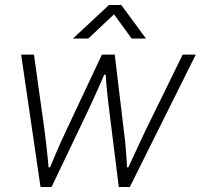

<svg xmlns="http://www.w3.org/2000/svg" viewBox="-20 -743 798 763"><path d="M141 0 64 -526H115L157 -225Q161 -196 164 -167.5Q167 -139 169.5 -115.5Q172 -92 173 -78H179Q187 -97 198 -123.5Q209 -150 221 -176.5Q233 -203 243 -224L385 -526H436L472 -225Q476 -196 478.5 -168Q481 -140 482.5 -116.5Q484 -93 485 -78H490Q499 -97 511 -123Q523 -149 535.5 -176Q548 -203 558 -224L706 -526H758L496 0H452L413 -313Q411 -332 408 -356.5Q405 -381 403 -404.5Q401 -428 400 -446H394Q386 -427 375 -402Q364 -377 353 -353.5Q342 -330 334 -312L185 0ZM270 -590 413 -723H462L560 -590H503L423 -700H448L331 -590Z"/></svg>

Font: Archivo SemiExpanded Thin
Style: Italic
Weight: 250
Width: 6
Italic angle: -10°
Designer: Hector Gatti
Foundry: Omnibus-Type
Version: Version 2.001